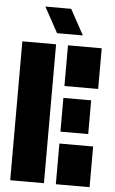

<svg xmlns="http://www.w3.org/2000/svg" viewBox="-59 -924 579 964"><g transform="rotate(5 230.0 -442.0)"><path d="M30 0V-700H200V0ZM260 -495V-700H430V-495ZM260 0V-205H430V0ZM400 -435V-265H260V-435ZM200 -756 130 -884H260L330 -756Z"/></g></svg>

Font: Promplate
Style: Bold
Weight: 400
Designer: Evgeny Tarasenko
Foundry: Evgeny Tarasenko
Version: Version 1.000